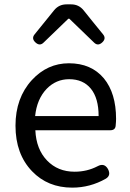

<svg xmlns="http://www.w3.org/2000/svg" viewBox="-20 -847 594 880"><path d="M311 13Q199 13 127 -62Q51 -141 51 -271Q51 -398 126 -480Q197 -557 296 -557Q398 -557 456 -488Q512 -420 512 -302Q512 -290 510 -270Q508 -250 485 -250H325H142Q146 -163 195.5 -111.5Q245 -60 322 -60Q379 -60 427 -85Q458 -102 475 -72Q490 -43 465 -28Q393 13 311 13ZM141 -315H286H432Q432 -397 396.5 -440.5Q361 -484 297 -484Q237 -484 194 -440Q149 -393 141 -315ZM142 -653Q123 -671 139 -690L228 -800Q250 -827 285 -827H306Q341 -827 363 -800L404 -749L452 -690Q468 -671 449 -653Q429 -634 411 -652L298 -761H293L180 -652Q162 -634 142 -653Z"/></svg>

Font: GenSenRounded JP R
Style: Regular
Weight: 400
Version: Version 1.501;PS 1;hotconv 16.6.51;makeotf.lib2.5.65220